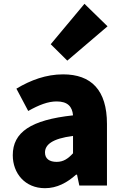

<svg xmlns="http://www.w3.org/2000/svg" viewBox="-20 -973 646 1007"><path d="M216 14C279 14 332 -15 379 -57H384L396 0H541V-323C541 -501 458 -583 311 -583C222 -583 141 -553 66 -508L128 -391C185 -423 232 -441 277 -441C335 -441 359 -414 363 -368C141 -344 47 -279 47 -159C47 -64 111 14 216 14ZM277 -124C240 -124 216 -140 216 -173C216 -213 252 -246 363 -260V-169C337 -141 313 -124 277 -124ZM333 -655 544 -835 423 -953 246 -741Z"/></svg>

Font: Noto Sans HK Black
Style: Regular
Weight: 900
Designer: Ryoko NISHIZUKA 西塚涼子 (kana, bopomofo & ideographs); Paul D. Hunt (Latin, Greek & Cyrillic); Sandoll Communications 산돌커뮤니
Foundry: Adobe
Version: Version 2.004;hotconv 1.0.118;makeotfexe 2.5.65603